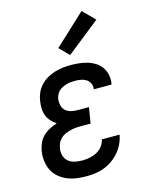

<svg xmlns="http://www.w3.org/2000/svg" viewBox="-118 -856 736 940"><g transform="rotate(-15 250.0 -386.0)"><path d="M203 8Q177 8 152 4.5Q127 1 104.5 -8.5Q82 -18 63.5 -34Q45 -50 34.5 -71.5Q24 -93 21 -118.5Q18 -144 22 -169Q26 -189 34 -207.5Q42 -226 57 -240.5Q72 -255 90.5 -264.5Q109 -274 128 -280Q113 -290 101 -303.5Q89 -317 82.5 -333.5Q76 -350 75.5 -369Q75 -388 78 -407Q81 -428 89.5 -447.5Q98 -467 113 -483Q128 -499 147 -510Q166 -521 186 -527Q206 -533 226.5 -535.5Q247 -538 268 -538Q290 -538 311.5 -535.5Q333 -533 353 -527Q373 -521 390.5 -510Q408 -499 420 -482Q432 -465 436.5 -444Q441 -423 438 -402Q437 -400 437 -398Q437 -396 436 -394H346Q346 -394 346.5 -395Q347 -396 347 -397Q349 -412 342.5 -425Q336 -438 324 -445.5Q312 -453 297.5 -455.5Q283 -458 268 -458Q257 -458 246.5 -457Q236 -456 225.5 -453Q215 -450 204.5 -445Q194 -440 186 -432.5Q178 -425 173 -414.5Q168 -404 166 -394Q164 -377 168 -360.5Q172 -344 184 -333.5Q196 -323 212.5 -319.5Q229 -316 246 -316H301L288 -236H233Q220 -236 207.5 -234.5Q195 -233 182 -229.5Q169 -226 157 -220.5Q145 -215 135 -205.5Q125 -196 119.5 -184Q114 -172 112 -159Q108 -140 113.5 -121.5Q119 -103 132.5 -91.5Q146 -80 165 -76Q184 -72 203 -72Q221 -72 239.5 -75.5Q258 -79 275.5 -88Q293 -97 305.5 -113Q318 -129 321 -147H411Q407 -124 397 -102.5Q387 -81 371.5 -62.5Q356 -44 335.5 -29.5Q315 -15 293 -6.5Q271 2 248 5Q225 8 203 8ZM278 -586 231 -634 388 -780 447 -720Z"/></g></svg>

Font: Iosevka Slab Medium Oblique
Style: Regular
Weight: 500
Italic angle: -9°
Monospace: yes
Designer: Belleve Invis
Foundry: Belleve Invis
Version: Version 11.1.1; ttfautohint (v1.8.3)